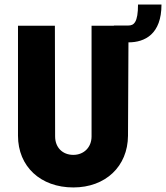

<svg xmlns="http://www.w3.org/2000/svg" viewBox="-20 -813 729 843"><path d="M302 10C443 10 541 -82 542 -217L544 -627C616 -627 689 -663 689 -793H586C586 -715 568 -701 544 -701H480V-700H382V-214C382 -166 348 -133 302 -133C254 -133 222 -166 222 -214L221 -700H59V-217C59 -82 158 10 302 10Z"/></svg>

Font: Finlandica
Style: Bold
Weight: 700
Designer: Niklas Ekholm, Juho Hiilivirta, Jaakko Suomalainen
Foundry: Helsinki Type Studio
Version: Version 2.000;Glyphs 3.2 (3202)